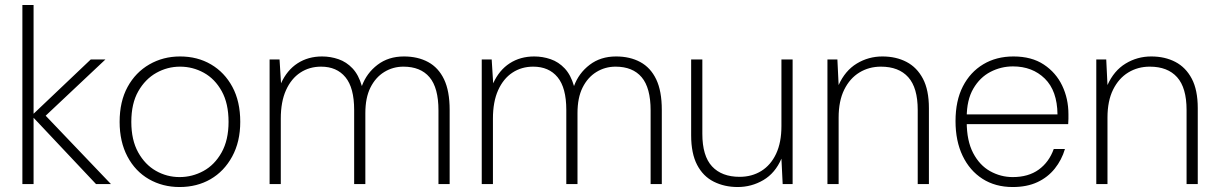

<svg xmlns="http://www.w3.org/2000/svg" viewBox="-20 -740 4895 772"><path d="M366 0 107 -275 345 -501H404L149 -261L150 -289L426 0ZM70 0V-720H115V0Z M702 12Q634 12 579 -19.5Q524 -51 492.5 -110.5Q461 -170 461 -250Q461 -332 493 -390.5Q525 -449 580.5 -481Q636 -513 704 -513Q774 -513 828.5 -481Q883 -449 914.5 -390.5Q946 -332 946 -250Q946 -170 913.5 -110.5Q881 -51 826.5 -19.5Q772 12 702 12ZM702 -28Q753 -28 798 -52.5Q843 -77 871 -127Q899 -177 899 -250Q899 -324 871.5 -373.5Q844 -423 799.5 -447.5Q755 -472 704 -472Q653 -472 608.5 -447Q564 -422 536 -373Q508 -324 508 -250Q508 -177 535.5 -127.5Q563 -78 607 -53Q651 -28 702 -28Z M1064 0V-501H1104L1110 -405Q1134 -458 1176.5 -485.5Q1219 -513 1275 -513Q1309 -513 1341 -502Q1373 -491 1397.5 -465Q1422 -439 1435 -394Q1454 -446 1498 -479.5Q1542 -513 1604 -513Q1660 -513 1701.5 -490.5Q1743 -468 1765.5 -421Q1788 -374 1788 -298V0H1743V-296Q1743 -387 1707 -429.5Q1671 -472 1602 -472Q1560 -472 1525 -450.5Q1490 -429 1469.5 -388Q1449 -347 1449 -285V0H1404V-298Q1404 -387 1369 -429.5Q1334 -472 1271 -472Q1224 -472 1187.5 -448Q1151 -424 1130 -377.5Q1109 -331 1109 -263V0Z M1917 0V-501H1957L1963 -405Q1987 -458 2029.5 -485.5Q2072 -513 2128 -513Q2162 -513 2194 -502Q2226 -491 2250.5 -465Q2275 -439 2288 -394Q2307 -446 2351 -479.5Q2395 -513 2457 -513Q2513 -513 2554.5 -490.5Q2596 -468 2618.5 -421Q2641 -374 2641 -298V0H2596V-296Q2596 -387 2560 -429.5Q2524 -472 2455 -472Q2413 -472 2378 -450.5Q2343 -429 2322.5 -388Q2302 -347 2302 -285V0H2257V-298Q2257 -387 2222 -429.5Q2187 -472 2124 -472Q2077 -472 2040.5 -448Q2004 -424 1983 -377.5Q1962 -331 1962 -263V0Z M2946 12Q2893 12 2850 -9.5Q2807 -31 2783 -77Q2759 -123 2759 -196V-501H2804V-202Q2804 -113 2843 -71Q2882 -29 2954 -29Q3003 -29 3041 -52.5Q3079 -76 3100.5 -121.5Q3122 -167 3122 -233V-501H3167V0H3127L3122 -102Q3097 -44 3049.5 -16Q3002 12 2946 12Z M3307 0V-501H3347L3352 -398Q3378 -456 3425 -484.5Q3472 -513 3528 -513Q3583 -513 3625 -491Q3667 -469 3691 -423.5Q3715 -378 3715 -305V0H3670V-298Q3670 -387 3632 -429.5Q3594 -472 3522 -472Q3474 -472 3435.5 -448.5Q3397 -425 3374.5 -379.5Q3352 -334 3352 -267V0Z M4052 12Q3982 12 3930.5 -21Q3879 -54 3850.5 -113.5Q3822 -173 3822 -253Q3822 -335 3851.5 -392.5Q3881 -450 3933.5 -481.5Q3986 -513 4055 -513Q4128 -513 4177 -480.5Q4226 -448 4251 -395.5Q4276 -343 4276 -281Q4276 -271 4276 -262Q4276 -253 4275 -241H3854V-280H4232Q4231 -375 4181 -424Q4131 -473 4053 -473Q4005 -473 3962.5 -451Q3920 -429 3893.5 -383.5Q3867 -338 3867 -268V-250Q3867 -174 3893 -124.5Q3919 -75 3961.5 -51.5Q4004 -28 4052 -28Q4115 -28 4156.5 -58Q4198 -88 4217 -141H4262Q4249 -97 4221 -62Q4193 -27 4151 -7.5Q4109 12 4052 12Z M4388 0V-501H4428L4433 -398Q4459 -456 4506 -484.5Q4553 -513 4609 -513Q4664 -513 4706 -491Q4748 -469 4772 -423.5Q4796 -378 4796 -305V0H4751V-298Q4751 -387 4713 -429.5Q4675 -472 4603 -472Q4555 -472 4516.5 -448.5Q4478 -425 4455.5 -379.5Q4433 -334 4433 -267V0Z"/></svg>

Font: DM Sans 18pt ExtraLight
Style: Regular
Weight: 250
Designer: Colophon Foundry, Jonny Pinhorn
Foundry: Colophon Foundry
Version: Version 4.004;gftools[0.9.30]